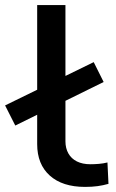

<svg xmlns="http://www.w3.org/2000/svg" viewBox="-38 -725 456 754"><path d="M296 9Q207 9 157.5 -35.5Q108 -80 108 -159V-705H219V-170Q219 -143 230.5 -122.5Q242 -102 264 -91Q286 -80 317 -80Q333 -80 350.5 -81.5Q368 -83 384 -87L388 -3Q367 3 345 6Q323 9 296 9ZM22 -232 -18 -311 330 -481 369 -403Z"/></svg>

Font: Nunito Sans 7pt Expanded Medium
Style: Regular
Weight: 500
Width: 7
Designer: Vernon Adams
Foundry: Vernon Adams
Version: Version 3.101;gftools[0.9.27]